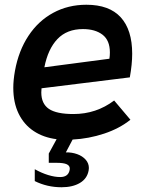

<svg xmlns="http://www.w3.org/2000/svg" viewBox="-20 -579 640 809"><path d="M443 -358Q443 -409 412 -432.8Q381 -456.5 329.5 -456.5Q262 -456.5 222 -414.5Q182 -372.5 167 -295.5L441 -331.5Q443 -344 443 -358ZM126.5 184V134Q155 150 182.8 158.5Q210.5 167 233.5 167Q268 167 273.5 137Q274 135 274 131Q274 119 261 113Q248 107 218 107H185.5V68L218.5 7.5Q163 0.5 122 -26.8Q81 -54 58.5 -100.2Q36 -146.5 36 -209Q36 -241 43 -280.5Q58.5 -365.5 100 -428.2Q141.5 -491 204.2 -525Q267 -559 344 -559Q440.5 -559 488.8 -506Q537 -453 537 -352.5Q537 -308.5 527 -253L155 -207Q154 -195 154 -189.5Q154 -142 186 -120.2Q218 -98.5 289.5 -98.5Q385.5 -98.5 461 -155.5L529.5 -74.5Q483.5 -37.5 418.8 -16Q354 5.5 286 9L257.5 63Q283 62.5 305.2 70.5Q327.5 78.5 341 93.8Q354.5 109 354.5 129Q354.5 132 353.5 139Q347.5 173.5 316.8 191.8Q286 210 239.5 210Q178.5 210 126.5 184Z"/></svg>

Font: JuliaMono
Style: Bold Italic
Weight: 700
Italic angle: -9°
Monospace: yes
Designer: cormullion
Foundry: corm
Version: Version 0.057; ttfautohint (v1.8.4)